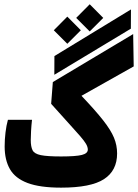

<svg xmlns="http://www.w3.org/2000/svg" viewBox="-20 -862 638 887"><path d="M262.2 4.9Q164.6 4.9 107.4 -16.6Q50.3 -38.1 25.9 -80.6Q1.5 -123 1.5 -185.5Q1.5 -217.3 5.4 -250Q9.3 -282.7 16.6 -308.6H127.9Q125 -283.2 123.5 -256.8Q122.1 -230.5 122.1 -215.3Q122.1 -184.6 130.4 -168Q138.7 -151.4 168.5 -145.3Q198.2 -139.2 262.2 -139.2Q330.6 -139.2 358.2 -146.2Q385.7 -153.3 385.7 -170.9Q385.7 -183.1 377.4 -197.3Q369.1 -211.4 350.1 -233.4Q331.1 -255.4 298.3 -291.3Q265.6 -327.1 216.3 -382.3L224.1 -482.9L595.2 -704.6L597.7 -555.2L356.4 -419.4Q420.9 -351.6 456.5 -306.2Q492.2 -260.7 506.6 -225.8Q521 -190.9 521 -153.3Q521 -73.7 460.4 -34.4Q399.9 4.9 262.2 4.9ZM231 -516.6 231.4 -603 585 -818.4 584.5 -729.5ZM291 -659.7 228.5 -722.2 291 -785.2 353.5 -722.2ZM394.5 -716.8 332 -779.3 394.5 -842.3 457 -779.3Z"/></svg>

Font: Cascadia Mono
Style: Bold
Weight: 700
Monospace: yes
Designer: Aaron Bell
Foundry: Saja Typeworks
Version: Version 2404.023; ttfautohint (v1.8.4)